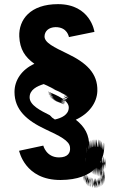

<svg xmlns="http://www.w3.org/2000/svg" viewBox="-20 -793 579 927"><path d="M273 76C439 75 484 -18 483 -84C483 -146 480 -21 480 -86C480 -147 478 -22 478 -87C478 -148 475 -24 473 -91C470 -155 469 -31 467 -97C465 -159 464 -35 462 -100C460 -161 458 -37 456 -102C454 -163 452 -37 448 -102C445 -163 442 -37 441 -102C440 -163 437 -37 437 -102C437 -163 433 -37 433 -102C433 -163 429 -37 426 -101C423 -161 422 -35 420 -99C418 -159 417 -32 415 -96C413 -156 412 -29 411 -93C409 -153 408 -27 407 -90C406 -150 405 -23 404 -86C403 -146 402 -19 401 -82C400 -142 400 -15 399 -78C398 -136 397 -9 397 -72C397 -131 396 -4 397 -65C398 -123 399 5 400 -58C401 -118 404 9 404 -53C404 -113 402 13 401 -50C400 -110 399 17 398 -46C397 -106 397 21 396 -42C394 -101 394 27 393 -36C393 -95 392 32 392 -30V-24C392 -83 392 43 392 -20C392 -79 391 48 392 -15C392 -74 394 55 396 -7C397 -65 398 62 398 -2C399 -61 398 65 399 2C400 -57 401 69 402 7C403 -52 405 76 407 13C409 -46 411 80 412 16C413 -44 414 83 415 19C416 -41 417 85 418 21C419 -39 420 87 421 23C422 -37 424 90 426 27C428 -32 430 94 432 30C434 -30 435 96 437 32C438 -29 439 96 440 32C441 -28 443 97 444 33C445 -27 446 99 447 35C448 -25 449 100 450 36C451 -24 453 102 454 38C455 -22 456 104 457 40C459 -20 460 106 461 42C462 -18 464 108 465 44C466 -16 467 110 469 46C471 -14 472 113 473 49C474 -11 475 115 476 52C477 -7 478 119 478 56C478 -3 477 124 477 60C476 1 476 127 475 64C474 5 473 132 473 68C472 8 471 136 470 72C469 12 469 139 468 76C467 17 466 142 465 78C464 18 463 144 462 80C461 20 458 146 458 82C458 21 454 149 454 84C454 24 452 150 451 86C450 26 448 151 445 86C441 25 438 151 438 86C438 25 435 151 435 86C435 25 432 150 430 85C427 23 425 147 423 82C421 20 419 145 418 80C417 19 415 144 413 79C412 18 411 142 410 77C409 16 407 140 405 73C403 10 399 133 399 67C399 6 396 127 396 62C396 -1 394 124 393 58C392 -4 392 120 391 54C391 -7 391 118 391 52C391 -9 391 114 391 49C391 -13 391 111 390 46C389 -16 388 109 387 44C386 -17 385 109 384 45C383 -15 382 111 382 48C382 -13 382 116 382 51C382 -7 382 121 383 58C384 -1 384 125 385 62C386 3 387 130 388 67C389 8 391 136 392 73C394 14 396 142 399 80C402 22 403 149 405 85C407 25 408 151 410 87C412 27 414 153 415 89C416 29 418 155 420 91C422 31 424 158 427 94C431 34 435 160 435 95C435 34 438 160 438 95C438 34 442 160 446 95C450 34 452 159 454 94C456 33 457 157 458 92C459 31 460 155 462 90C464 29 465 153 466 88C468 27 469 152 470 86C471 24 473 148 475 81C476 19 478 143 478 77C478 16 480 139 480 74C480 12 482 136 483 69C484 6 485 129 486 63C487 0 487 123 487 56C487 -8 485 114 483 47C481 -16 481 108 479 42C478 -20 476 104 474 38C472 -24 470 101 469 36C468 -25 466 99 466 34C466 -27 467 99 467 34C467 -28 469 95 470 29C471 -33 472 91 473 24C474 -38 473 86 474 21C475 -41 475 83 476 17C477 -45 478 79 479 13C480 -49 481 74 483 7C486 -57 487 66 488 -1C490 -65 490 57 488 -10C487 -72 485 51 483 -15C481 -77 480 47 479 -19C477 -82 475 42 472 -24C470 -86 468 39 466 -26C465 -87 463 36 460 -30C457 -93 454 31 453 -34C452 -96 451 29 449 -36C447 -98 445 26 441 -40C438 -102 436 23 434 -42C433 -103 431 21 430 -44C428 -105 427 19 425 -46C424 -107 423 17 423 -48V-52C423 -113 422 12 422 -53C422 -115 421 8 419 -57C417 -118 416 7 414 -57C414 -118 413 8 413 -56C413 -117 412 8 412 -57C412 -120 408 3 407 -63C407 -124 406 0 406 -66C406 -129 406 -5 406 -70C406 -132 406 -8 407 -74C408 -137 409 -12 409 -78C410 -140 410 -16 411 -81C412 -143 389 -181 346 -215C409 -244 448 -296 450 -353C453 -440 395 -491 305 -534C241 -565 194 -587 195 -618C196 -642 214 -661 248 -662C307 -662 312 -614 313 -614L436 -639C436 -639 418 -773 260 -773C126 -773 70 -698 73 -617C76 -555 100 -518 146 -485C85 -457 50 -406 50 -349C50 -263 109 -211 201 -168C267 -137 316 -114 318 -81C321 -56 308 -33 265 -33C203 -33 189 -90 189 -90L72 -65C73 -66 98 77 273 76ZM209 -379C213 -376 218 -375 223 -372C269 -350 221 -372 227 -369C274 -347 226 -369 232 -366C279 -344 231 -366 237 -363C284 -341 242 -361 242 -361C289 -339 241 -361 249 -358C297 -336 250 -359 256 -356C302 -334 254 -356 260 -353C306 -331 258 -353 266 -349C314 -326 268 -348 274 -345C321 -323 273 -346 280 -343C327 -321 278 -343 284 -340C331 -317 282 -339 289 -335C335 -313 287 -336 292 -333C337 -312 288 -334 292 -332C336 -309 285 -331 288 -326C331 -302 278 -323 282 -319C327 -298 276 -317 280 -315C324 -293 274 -314 278 -311C322 -289 272 -311 276 -307C321 -284 270 -306 274 -303C318 -281 268 -303 272 -300C317 -279 265 -300 270 -298C315 -277 265 -299 270 -297C315 -276 265 -299 269 -297C313 -277 266 -299 266 -299C264 -300 261 -301 259 -302C303 -282 251 -306 254 -304C297 -283 247 -307 250 -305C294 -284 243 -308 247 -306C291 -285 243 -308 243 -308C286 -288 235 -312 239 -311C283 -291 232 -315 235 -314C279 -294 229 -317 232 -316C276 -296 224 -320 228 -319C272 -298 222 -322 225 -321C269 -301 217 -327 221 -326C265 -307 215 -331 219 -330C264 -310 214 -333 218 -332C263 -312 212 -338 215 -339C259 -320 209 -345 213 -344C258 -324 207 -348 212 -347C257 -327 207 -352 212 -351C257 -332 312 -309 312 -274C312 -239 277 -223 245 -216C245 -217 229 -226 230 -227C227 -231 224 -233 220 -237C176 -259 123 -285 123 -323C123 -360 159 -377 191 -387Z"/></svg>

Font: Hussar Wojna
Style: 3
Weight: 400
Designer: Robert Jablonski
Foundry: Cannot Into Space Fonts
Version: Version 1.01